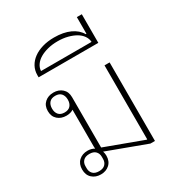

<svg xmlns="http://www.w3.org/2000/svg" viewBox="-204 -997 1052 1139"><g transform="rotate(-30 322.0 -428.0)"><path d="M153 12Q117 12 93.5 -9.5Q70 -31 70 -69Q70 -107 93.5 -128.5Q117 -150 153 -150Q179 -150 199 -138Q198 -143 198 -152V-405Q179 -392 150 -392Q114 -392 90.5 -413Q67 -434 67 -471Q67 -508 90.5 -529Q114 -550 150 -550Q186 -550 209.5 -529Q233 -508 233 -471V-126L490 -31H494V-538H529V0H498L231 -99Q236 -84 236 -69Q236 -31 212.5 -9.5Q189 12 153 12ZM153 -10Q181 -10 195 -24.5Q209 -39 209 -61V-77Q209 -99 195 -113.5Q181 -128 153 -128Q125 -128 111 -113.5Q97 -99 97 -77V-61Q97 -39 111 -24.5Q125 -10 153 -10ZM150 -414Q177 -414 190.5 -429.5Q204 -445 204 -471Q204 -497 190.5 -512.5Q177 -528 150 -528Q123 -528 109.5 -512.5Q96 -497 96 -471Q96 -445 109.5 -429.5Q123 -414 150 -414Z M120 -687Q120 -719 134.5 -745.5Q149 -772 175 -791Q201 -810 237 -820.5Q273 -831 317 -831Q381 -831 425.5 -810.5Q470 -790 490 -754H495V-868H529V-672H120ZM324 -801Q287 -801 256 -793Q225 -785 202 -771.5Q179 -758 165.5 -738.5Q152 -719 151 -697H497Q496 -719 482.5 -738.5Q469 -758 446 -771.5Q423 -785 392 -793Q361 -801 324 -801Z"/></g></svg>

Font: IBM Plex Sans Thai Looped ExtraLight
Style: Regular
Weight: 200
Designer: Mike Abbink, Paul van der Laan, Pieter van Rosmalen, Ben Mitchell, Mark Frömberg
Foundry: Bold Monday
Version: Version 1.0